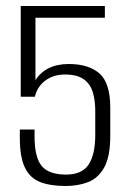

<svg xmlns="http://www.w3.org/2000/svg" viewBox="-20 -611 433 639"><path d="M198 8Q148 8 114 -5Q80 -18 63 -53Q46 -88 46 -152V-180H95V-157Q95 -88 118.5 -59Q142 -30 200 -30Q253 -30 275 -63.5Q297 -97 297 -162V-243Q297 -276 289 -303.5Q281 -331 259 -347Q237 -363 196 -363Q158 -363 131 -343Q104 -323 96 -289H49V-591H329V-552H98V-344Q114 -370 142 -384Q170 -398 209 -398Q275 -398 311 -366.5Q347 -335 347 -252V-159Q347 -90 327 -54Q307 -18 273.5 -5Q240 8 198 8Z"/></svg>

Font: Alumni Sans Thin Light
Style: Regular
Weight: 300
Version: Version 1.018